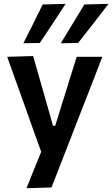

<svg xmlns="http://www.w3.org/2000/svg" viewBox="-20 -798 593 1014"><path d="M120 196Q139 148.5 158.5 99.8Q178 51 197.5 3.5Q180 -44.5 162.5 -93.2Q145 -142 128.5 -189L96.5 -279Q77 -332.5 57 -388.5Q37 -444.5 18 -498L155 -502Q171.5 -444.5 187.2 -389.5Q203 -334.5 219.5 -276.5L260 -133.5H271.5L316 -276.5Q333.5 -332.5 350.5 -387.5Q367.5 -442 385 -498H520.5Q505 -458 490.5 -420.5Q476 -383 458.5 -338Q441 -293 416.5 -230.5L362 -90.5Q325 4.5 299 71.5Q273 138 252 192ZM301 -569.5Q332 -620.5 363.5 -672Q395 -723.5 425.5 -774.5L553 -777.5Q512 -724 471.8 -672.2Q431.5 -620.5 392.5 -571ZM103.5 -569.5Q129.5 -621 155 -672Q180 -723 205.5 -774.5L326.5 -777.5Q291.5 -724 257.5 -672.2Q223.5 -620.5 190 -571Z"/></svg>

Font: Heraclito SemiBold
Style: Regular
Weight: 600
Designer: Kostas Bartsokas (font) & Cristiano Sobral (main changes)
Foundry: Kostas Bartsokas (font) & Cristiano Sobral (main changes)
Version: Version 1.00;July 8, 2020;FontCreator 13.0.0.2655 64-bit